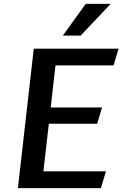

<svg xmlns="http://www.w3.org/2000/svg" viewBox="-20 -965 645 985"><path d="M71.8 0 153.3 -715.3H588.4L562.5 -629.4H264.6L240.2 -413.6H503.4L478.5 -330.1H230.5L202.6 -85.9H523.4L497.6 0ZM302.2 -782.2 419.9 -945.3H547.9L393.6 -782.2Z"/></svg>

Font: Proza Libre
Style: Medium Italic
Weight: 500
Designer: Jasper de Waard
Foundry: Jasper de Waard
Version: Version 1.000; ttfautohint (v1.4.1.8-43bc)